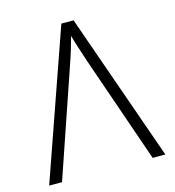

<svg xmlns="http://www.w3.org/2000/svg" viewBox="-107 -804 813 894"><g transform="rotate(-15 300.0 -357.0)"><path d="M20 0 270 -714H329L580 0H519L342 -511Q330 -548 318.5 -582.5Q307 -617 299 -647Q291 -617 281 -584Q271 -551 257 -511L82 0Z"/></g></svg>

Font: Noto Sans Mono Light
Style: Regular
Weight: 300
Designer: Monotype Design Team
Foundry: Monotype Imaging Inc.
Version: Version 2.014; ttfautohint (v1.8.4.7-5d5b)